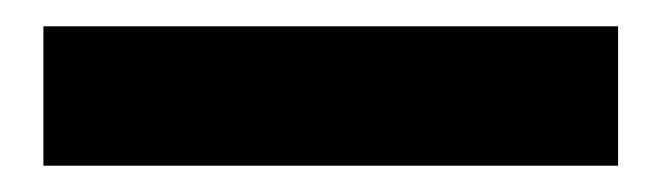

<svg xmlns="http://www.w3.org/2000/svg" viewBox="-20 -22 503 146"><path d="M13 104V-2H450V104Z"/></svg>

Font: Faustina Light ExtraBold
Style: Italic
Weight: 800
Italic angle: -8°
Version: Version 1.200